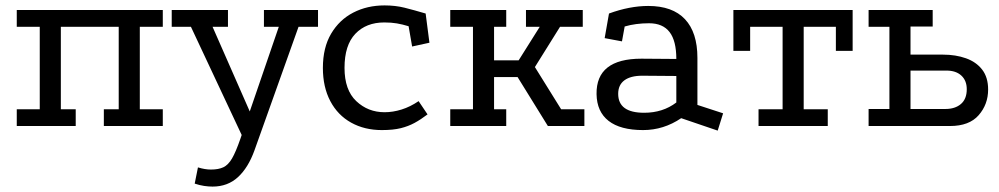

<svg xmlns="http://www.w3.org/2000/svg" viewBox="-20 -466 3694 710"><path d="M42 -429H582V-367H497V-62H582V0H364V-62H419V-367H205V-62H260V0H42V-62H127V-367H42Z M766 224Q751 224 734.5 221.5Q718 219 700 213L712 153Q725 157 737 159Q749 161 760 161Q788 161 806 152.5Q824 144 838 120Q852 96 869 47L1011 -367H956V-429H1156V-367H1084L921 90Q898 154 860 189Q822 224 766 224ZM891 70 686 -367H615V-429H823V-367H766L922 -12Z M1491 -369Q1468 -376 1447.5 -379.5Q1427 -383 1401 -383Q1334 -383 1294 -341Q1254 -299 1254 -215Q1254 -133 1297.5 -92Q1341 -51 1402 -51Q1433 -51 1465 -61Q1497 -71 1528 -92L1561 -43Q1536 -24 1513 -11.5Q1490 1 1462 8Q1434 15 1392 15Q1328 15 1278.5 -12.5Q1229 -40 1201.5 -92Q1174 -144 1174 -215Q1174 -290 1204.5 -341.5Q1235 -393 1286.5 -419.5Q1338 -446 1402 -446Q1442 -446 1476 -437.5Q1510 -429 1554 -416L1568 -308L1504 -294Z M1645 -429H1852V-367H1807V-243H1898L1976 -367H1925V-429H2135V-367H2051L1958 -218L2055 -62H2141V0H2006L1894 -181H1807V-62H1852V0H1645V-62H1729V-367H1645Z M2499 -29Q2434 15 2358 15Q2274 15 2230.5 -19Q2187 -53 2186 -118Q2184 -249 2352 -249L2481 -248Q2481 -315 2456 -347.5Q2431 -380 2380 -380Q2356 -380 2333 -377Q2310 -374 2290 -368L2280 -313L2216 -325L2232 -416Q2270 -430 2306.5 -437Q2343 -444 2377 -444Q2467 -444 2513 -395Q2559 -346 2559 -252V-78L2654 -47L2634 17ZM2355 -186Q2312 -186 2289 -169Q2266 -152 2266 -119Q2266 -49 2362 -49Q2431 -49 2481 -87V-185Z M2692 -429H3133V-278H3071V-367H2952V-62H3041V0H2785V-62H2874V-367H2754V-278H2692Z M3192 0V-63H3269V-367H3192V-429H3429V-368H3347V-264H3467Q3514 -264 3552 -250.5Q3590 -237 3612 -208.5Q3634 -180 3634 -135Q3634 -80 3599 -40Q3564 0 3493 0ZM3347 -63H3476Q3512 -63 3533.5 -81.5Q3555 -100 3555 -136Q3555 -168 3535 -186.5Q3515 -205 3480 -205H3347Z"/></svg>

Font: Podkova VF Beta
Style: Regular
Weight: 400
Designer: Ilya Yudin
Foundry: Cyreal (www.cyreal.org)
Version: Version 2.100